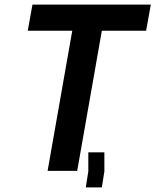

<svg xmlns="http://www.w3.org/2000/svg" viewBox="-20 -745 678 837"><path d="M295 -611H101L121.5 -725H637.5L617 -611H424L316.5 0H187.5ZM435 -81V2L424 72H354L365 2V-81Z"/></svg>

Font: JuliaMono BoldItalic
Style: Regular
Weight: 700
Italic angle: -9°
Monospace: yes
Designer: cormullion
Foundry: corm
Version: Version 0.049; ttfautohint (v1.8.4)